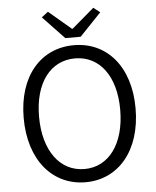

<svg xmlns="http://www.w3.org/2000/svg" viewBox="-62 -993 861 1058"><g transform="rotate(-5 368.5 -464.0)"><path d="M369 13C550 13 678 -135 678 -369C678 -602 550 -745 369 -745C187 -745 59 -602 59 -369C59 -135 187 13 369 13ZM369 -60C233 -60 144 -181 144 -369C144 -556 233 -672 369 -672C504 -672 593 -556 593 -369C593 -181 504 -60 369 -60ZM326 -788H411L530 -913L494 -941L371 -836H367L243 -941L207 -913Z"/></g></svg>

Font: Noto Sans JP DemiLight
Style: Regular
Weight: 350
Designer: Ryoko NISHIZUKA 西塚涼子 (kana, bopomofo & ideographs); Paul D. Hunt (Latin, Greek & Cyrillic); Sandoll Communications 산돌커뮤니
Foundry: Adobe
Version: Version 2.004;hotconv 1.0.118;makeotfexe 2.5.65603